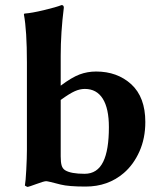

<svg xmlns="http://www.w3.org/2000/svg" viewBox="-20 -718 625 749"><path d="M234.4 -53.7C227.5 -57.9 222.9 -64.2 220.5 -72.5C218 -80.8 216.8 -92.6 216.8 -107.9V-328.1C240.2 -345.1 258.6 -356.4 272 -362.3C285.3 -368.2 298.3 -371.1 311 -371.1C341.6 -371.1 364.9 -358.4 380.9 -333C396.8 -307.6 404.8 -270.7 404.8 -222.2C404.8 -162.3 397.5 -117.4 382.8 -87.4C367.5 -55.8 343.3 -40 310.1 -40C274.6 -40 249.3 -44.6 234.4 -53.7ZM216.8 -500C216.8 -561.2 220.9 -623.9 229 -688C229 -694.8 226.1 -698.2 220.2 -698.2C206.2 -692.7 183.3 -686.1 151.4 -678.5C119.5 -670.8 94.1 -666.3 75.2 -665L73.2 -662.1C81.1 -619.8 85 -557.1 85 -474.1V-133.8C85 -112.3 84.1 -86.3 82.5 -55.7C80.9 -25.1 79.1 -4.6 77.1 5.9C81.4 8.8 85 10.6 87.9 11.2C90.8 10.9 102.2 7.1 122.1 -0.2C141.9 -7.6 154.6 -11.2 160.2 -11.2C164.7 -11.2 183.6 -6.8 216.8 2C237.6 7.2 270 9.8 314 9.8C372.2 9.8 421.9 -7.8 462.9 -43C488.3 -64.8 508.6 -92.8 523.9 -127C539.2 -161.1 546.9 -199.5 546.9 -242.2C546.9 -306.6 528.6 -355.6 492.2 -389.2C455.7 -422.4 410 -439 355 -439C332.2 -439 310.6 -435.1 290.3 -427.5C269.9 -419.8 245.4 -405.3 216.8 -383.8Z"/></svg>

Font: Linux Biolinum G
Style: Bold
Weight: 700
Designer: Philipp H. Poll
Foundry: Philipp H. Poll
Version: Version 1.1.0